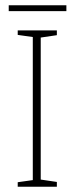

<svg xmlns="http://www.w3.org/2000/svg" viewBox="-20 -706 282 726"><path d="M47 -17 104 -25V-566L47 -574V-591H195V-573L134 -564V-27L195 -18V0H47ZM13 -686H231V-664H13Z"/></svg>

Font: Grenze Thin
Style: Regular
Weight: 250
Designer: Renata Polastri
Foundry: Omnibus-Type
Version: Version 1.002; ttfautohint (v1.8)